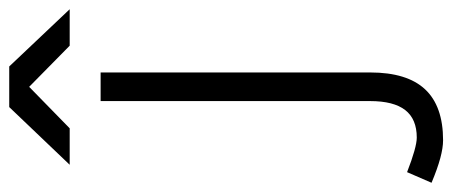

<svg xmlns="http://www.w3.org/2000/svg" viewBox="-354 -455 980 416"><g transform="rotate(-90 136.0 -247.0)"><path d="M-52 198 -29 145Q25 166 46 166Q86 166 105.5 141Q125 116 125 65V-519H187V65Q187 145 150.5 184Q114 223 40 223Q24 223 1.5 217Q-21 211 -52 198ZM113 -716V-717H200L324 -586H245ZM112 -717H199V-716L66 -586H-13Z"/></g></svg>

Font: 寒蝉端黑体 Light
Style: Regular
Weight: 300
Designer: ChillDuanSans {Warren2060}; 
Source Han Sans {Ryoko NISHIZUKA 西塚涼子 (kana, bopomofo & ideographs); Paul D. Hunt (Latin, G
Foundry: ChillType&Adobe
Version: Version 1.300;Glyphs 3.3 (3306)